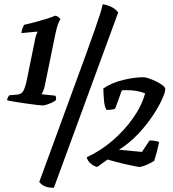

<svg xmlns="http://www.w3.org/2000/svg" viewBox="-20 -782 815 905"><path d="M181 -285Q176 -285 153 -287.5Q130 -290 100 -294.5Q70 -299 45.5 -303Q21 -307 13 -310Q14 -316 17.5 -323Q21 -330 24 -333L60 -336Q80 -338 88.5 -351Q97 -364 105 -398L144 -590Q145 -600 149.5 -613.5Q154 -627 157 -631L156 -633L81 -626Q82 -638 86.5 -649.5Q91 -661 94 -665Q117 -670 145 -677.5Q173 -685 198.5 -693Q224 -701 240 -708Q254 -706 265 -692Q255 -676 248.5 -652.5Q242 -629 237 -602L191 -377Q188 -364 183.5 -353Q179 -342 175 -338L241 -331Q243 -328 244 -323Q245 -318 244 -311Q240 -306 228 -300Q216 -294 202.5 -289.5Q189 -285 181 -285ZM234 103Q207 103 192 96.5Q177 90 165 76L381 -514Q407 -586 424 -634Q441 -682 450.5 -712Q460 -742 464 -762Q490 -758 509.5 -747Q529 -736 537 -723ZM438 5Q421 1 406.5 -12Q392 -25 389 -41Q453 -70 509.5 -118.5Q566 -167 607 -225Q648 -283 664 -342Q626 -357 580 -357Q574 -357 567.5 -357Q561 -357 554 -356L523 -270Q513 -264 482 -264Q473 -278 470.5 -305.5Q468 -333 467 -365Q506 -392 560 -405Q614 -418 656 -418Q666 -418 683 -412Q700 -406 717.5 -397.5Q735 -389 747 -379.5Q759 -370 759 -362Q759 -347 743.5 -313Q728 -279 699.5 -236Q671 -193 631 -150.5Q591 -108 541 -76L649 -66L685 -120Q699 -120 713 -117.5Q727 -115 730 -112Q724 -84 719 -65Q714 -46 707 -24Q696 -16 672 -5.5Q648 5 635 5Q597 -2 562.5 -10Q528 -18 487 -30Z"/></svg>

Font: Texturina 72pt 72pt ExtraBold
Style: Italic
Weight: 800
Italic angle: -11°
Designer: Guillermo Torres Carreño
Foundry: Omnibus-Type
Version: Version 1.002; ttfautohint (v1.8.3)